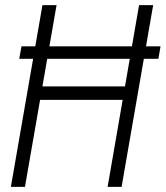

<svg xmlns="http://www.w3.org/2000/svg" viewBox="-20 -731 648 751"><path d="M607.9 -549.8 599.6 -501H55.2L64 -549.8ZM479 -393.1 469.7 -340.3H124.5L133.8 -393.1ZM201.2 -710.9 77.6 0H22.5L146 -710.9ZM579.1 -710.9 455.6 0H400.9L523.9 -710.9Z"/></svg>

Font: Roboto Condensed Light
Style: Italic
Weight: 300
Italic angle: -12°
Designer: Christian Robertson
Foundry: Google
Version: Version 3.0; 2020